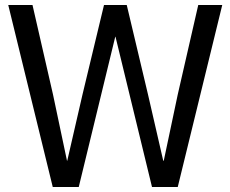

<svg xmlns="http://www.w3.org/2000/svg" viewBox="-20 -748 922 768"><path d="M13 -728H110L192 -370L248 -105H249L310 -370L396 -728H487L572 -370L633 -105H635L691 -370L773 -728H869L691 0H588L442 -601H441L295 0H191Z"/></svg>

Font: Murecho Thin
Style: Regular
Weight: 400
Version: Version 1.010